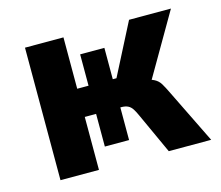

<svg xmlns="http://www.w3.org/2000/svg" viewBox="-78 -603 809 704"><g transform="rotate(-15 326.0 -251.5)"><path d="M70 0V-503H216V-308H259V-427H351V-308H365L465 -503H624L476 -248L455 -278Q484 -272 498.5 -264.5Q513 -257 521.5 -243Q530 -229 542 -204L642 0H481L411 -153Q404 -169 397 -180Q390 -191 380 -196Q370 -201 354 -201H340L351 -215V-77H259V-201H216V0Z"/></g></svg>

Font: Nunito Sans 7pt Condensed ExtraBold
Style: Regular
Weight: 800
Width: 3
Designer: Vernon Adams
Foundry: Vernon Adams
Version: Version 3.101;gftools[0.9.27]